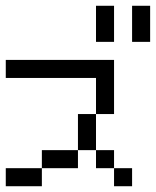

<svg xmlns="http://www.w3.org/2000/svg" viewBox="-20 -645 540 665"><path d="M0 -375V-437.5H62.5V-375ZM62.5 -375V-437.5H125V-375ZM125 -375V-437.5H187.5V-375ZM250 -375V-437.5H312.5V-375ZM187.5 -375V-437.5H250V-375ZM250 -187.5V-250H312.5V-187.5ZM125 -62.5V-125H187.5V-62.5ZM312.5 -312.5V-375H375V-312.5ZM312.5 -250V-312.5H375V-250ZM312.5 -375V-437.5H375V-375ZM0 0V-62.5H62.5V0ZM62.5 0V-62.5H125V0ZM250 -125V-187.5H312.5V-125ZM187.5 -62.5V-125H250V-62.5ZM312.5 -62.5V-125H375V-62.5ZM375 0V-62.5H437.5V0ZM312.5 -562.5V-625H375V-562.5ZM312.5 -500V-562.5H375V-500ZM437.5 -562.5V-625H500V-562.5ZM437.5 -500V-562.5H500V-500Z"/></svg>

Font: AprilSans
Style: Regular
Weight: 400
Designer: typesprite
Version: Version 1.001;PS 001.001;hotconv 1.0.88;makeotf.lib2.5.64775